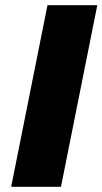

<svg xmlns="http://www.w3.org/2000/svg" viewBox="-20 -720 395 740"><path d="M163 -700H355L215 0H23Z"/></svg>

Font: Argentum Sans
Style: Bold Italic
Weight: 700
Italic angle: -11°
Designer: Julieta Ulanovsky (font), Cristiano Sobral (main changes and remaster)
Foundry: Julieta Ulanovsky (font), Cristiano Sobral (main changes and remaster)
Version: Version 2.007;June 15, 2022;FontCreator 14.0.0.2814 64-bit; 